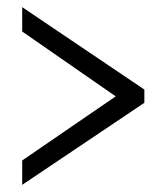

<svg xmlns="http://www.w3.org/2000/svg" viewBox="-20 -626 465 536"><path d="M42 -110V-178L303 -357L42 -538V-606L383 -376V-339Z"/></svg>

Font: Noto Serif Myanmar ExtraCondensed Medium
Style: Regular
Weight: 500
Width: 2
Designer: Ben Mitchell and the Monotype Design Team
Foundry: Monotype Imaging Inc.
Version: Version 2.106; ttfautohint (v1.8.4.7-5d5b)